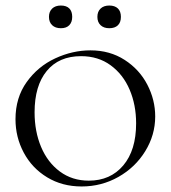

<svg xmlns="http://www.w3.org/2000/svg" viewBox="-20 -662 617 694"><path d="M36 -231Q36 -309 76.5 -365.5Q117 -422 179.5 -451Q242 -480 307 -480Q377 -480 430.5 -445.5Q484 -411 512.5 -356Q541 -301 541 -241Q541 -174 505 -115.5Q469 -57 408 -22.5Q347 12 275 12Q205 12 150.5 -21Q96 -54 66 -110Q36 -166 36 -231ZM472 -216Q472 -283 448.5 -338Q425 -393 380 -426Q335 -459 273 -459Q193 -459 149 -405.5Q105 -352 105 -256Q105 -187 128.5 -131Q152 -75 196.5 -42Q241 -9 301 -9Q379 -9 425.5 -64Q472 -119 472 -216ZM157 -601Q157 -620 168.5 -631Q180 -642 200 -642Q220 -642 230.5 -631.5Q241 -621 241 -601Q241 -582 230.5 -571Q220 -560 200 -560Q180 -560 168.5 -571Q157 -582 157 -601ZM332 -601Q332 -620 343.5 -631Q355 -642 375 -642Q395 -642 406 -631.5Q417 -621 417 -601Q417 -581 406 -570.5Q395 -560 375 -560Q355 -560 343.5 -571Q332 -582 332 -601Z"/></svg>

Font: Cormorant SC
Style: Regular
Weight: 400
Designer: Christian Thalmann (Catharsis Fonts)
Foundry: Catharsis Fonts
Version: Version 4.000